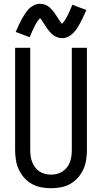

<svg xmlns="http://www.w3.org/2000/svg" viewBox="-20 -988 540 1016"><path d="M250 8Q276 8 302.5 3Q329 -2 352 -15Q375 -28 392.5 -48Q410 -68 421 -92Q432 -116 436 -142.5Q440 -169 440 -195V-735H360V-195Q360 -179 358 -163Q356 -147 350.5 -131.5Q345 -116 335 -103Q325 -90 311.5 -81Q298 -72 282 -68Q266 -64 250 -64Q234 -64 218 -68Q202 -72 188.5 -81Q175 -90 165.5 -103Q156 -116 150 -131.5Q144 -147 142 -163Q140 -179 140 -195V-735H60V-195Q60 -169 64 -142.5Q68 -116 79 -92Q90 -68 107.5 -48Q125 -28 148 -15Q171 -2 197.5 3Q224 8 250 8ZM308 -786Q326 -786 341.5 -794Q357 -802 369 -814.5Q381 -827 388.5 -839Q396 -851 404 -865.5Q412 -880 420 -897.5Q428 -915 437 -935L363 -963Q347 -924 334.5 -900Q322 -876 308 -862Q304 -867 301 -871Q298 -875 293.5 -881.5Q289 -888 285 -894.5Q281 -901 277.5 -906.5Q274 -912 270 -917.5Q266 -923 261.5 -928.5Q257 -934 252.5 -939Q248 -944 243 -948.5Q238 -953 231.5 -957Q225 -961 219 -963Q213 -965 206 -966.5Q199 -968 192 -968Q175 -968 159 -960Q143 -952 131.5 -939.5Q120 -927 112 -915Q104 -903 96 -888.5Q88 -874 80 -857Q72 -840 63 -819L137 -791Q153 -830 165.5 -854Q178 -878 192 -892Q196 -888 199 -883.5Q202 -879 206.5 -872.5Q211 -866 215 -859.5Q219 -853 222.5 -847.5Q226 -842 230 -836.5Q234 -831 238.5 -825.5Q243 -820 247.5 -815Q252 -810 257.5 -805.5Q263 -801 269 -797.5Q275 -794 281 -791.5Q287 -789 294 -787.5Q301 -786 308 -786Z"/></svg>

Font: Iosevka SS09
Style: Regular
Weight: 400
Monospace: yes
Designer: Belleve Invis
Foundry: Belleve Invis
Version: Version 5.2.1; ttfautohint (v1.8.3)